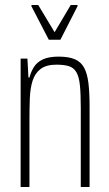

<svg xmlns="http://www.w3.org/2000/svg" viewBox="-20 -743 433 763"><path d="M62 0V-510H89L93 -435H97Q103 -458 115 -477Q127 -496 150.5 -507Q174 -518 213 -518Q253 -518 277.5 -507.5Q302 -497 314.5 -473.5Q327 -450 331.5 -412Q336 -374 336 -320V0H301V-315Q301 -371 297.5 -404.5Q294 -438 283.5 -456Q273 -474 254 -480Q235 -486 204 -486Q164 -486 141.5 -469Q119 -452 109.5 -422Q100 -392 98.5 -351.5Q97 -311 97 -264V0ZM174 -585 105 -718V-723H132L197 -615L261 -723H288V-718L220 -585Z"/></svg>

Font: Saira ExtraCondensed Thin
Style: Regular
Weight: 250
Width: 2
Designer: Hector Gatti with collaboration of the Omnibus-Type team
Foundry: Omnibus-Type
Version: Version 1.101